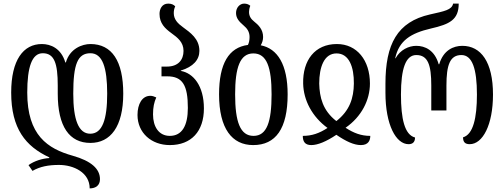

<svg xmlns="http://www.w3.org/2000/svg" viewBox="-20 -792 2794 1064"><path d="M481 0C592 0 663 -90 663 -273C663 -454 600 -548 481 -548C436 -548 367 -523 345 -446H342C319 -524 261 -548 212 -548C109 -548 42 -459 42 -279C42 -79 122 19 253 80V84C217 86 171 99 138 123L160 155C202 131 248 122 307 122C388 122 477 164 477 252C512 252 534 234 534 201C534 144 486 100 383 71C244 32 131 -42 131 -279C131 -421 157 -497 217 -497C281 -497 300 -441 300 -318V-273C300 -90 365 0 481 0ZM481 -497C548 -497 574 -418 574 -273C574 -129 547 -51 480 -51C415 -51 386 -129 386 -273C386 -436 410 -497 481 -497Z M921 12C1040 12 1110 -64 1110 -191C1110 -317 1051 -387 982 -399V-401C1051 -422 1085 -461 1085 -510C1085 -577 1035 -611 993 -642C965 -662 943 -685 943 -719C943 -732 945 -744 951 -757C942 -766 931 -772 912 -772C877 -772 864 -741 864 -715C864 -662 895 -634 929 -609C965 -583 997 -558 997 -510C997 -461 968 -423 905 -423H875V-369H907C992 -369 1021 -319 1021 -194C1021 -96 989 -39 921 -39C860 -39 828 -90 828 -158C828 -198 834 -225 846 -252C833 -258 824 -261 813 -261C768 -261 742 -216 742 -155C742 -56 819 12 921 12Z M1425 -541C1433 -555 1438 -570 1438 -587C1438 -629 1412 -654 1388 -673C1372 -686 1360 -701 1360 -726C1360 -736 1362 -747 1367 -760C1359 -767 1348 -772 1333 -772C1309 -772 1288 -750 1288 -720C1288 -689 1308 -670 1331 -650C1349 -635 1363 -616 1363 -587C1363 -570 1360 -555 1354 -543C1248 -529 1194 -440 1194 -269C1194 -79 1266 12 1383 12C1508 12 1574 -79 1574 -269C1574 -434 1518 -523 1425 -541ZM1385 -39C1311 -39 1283 -117 1283 -269C1283 -418 1310 -496 1384 -496C1459 -496 1485 -418 1485 -269C1485 -117 1459 -39 1385 -39Z M1705 12C1741 12 1789 -8 1844 -45C1898 -8 1942 12 1980 12C2023 12 2032 -16 2032 -39C1982 -39 1941 -54 1895 -84C1983 -145 2030 -237 2030 -329C2030 -458 1958 -548 1847 -548C1725 -548 1657 -458 1660 -329C1662 -236 1710 -145 1795 -83C1749 -53 1708 -39 1658 -39C1658 -9 1669 12 1705 12ZM1844 -121C1768 -180 1751 -253 1749 -329C1749 -420 1776 -496 1845 -496C1915 -496 1942 -420 1941 -329C1940 -248 1918 -179 1844 -121Z M2244 7C2264 7 2280 -2 2280 -30C2222 -45 2202 -134 2202 -268C2202 -411 2228 -487 2287 -487C2352 -487 2370 -431 2370 -318V-180H2454V-318C2454 -431 2473 -487 2537 -487C2597 -487 2623 -411 2623 -268C2623 -138 2602 -47 2546 -31C2546 -4 2558 7 2583 7C2655 7 2712 -100 2712 -268C2712 -449 2645 -538 2542 -538C2493 -538 2437 -514 2414 -436H2411C2389 -514 2335 -538 2287 -538C2245 -538 2198 -516 2172 -469H2170C2191 -567 2256 -608 2368 -634C2473 -658 2522 -683 2522 -772H2491C2484 -737 2443 -730 2363 -712C2181 -671 2116 -547 2116 -328V-278C2116 -99 2175 7 2244 7Z"/></svg>

Font: Noto Serif Georgian ExtraCondensed
Style: Regular
Weight: 400
Width: 2
Designer: Monotype Design Team, Akaki Razmadze
Foundry: Google LLC
Version: Version 2.003